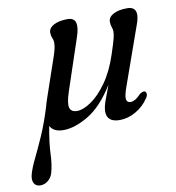

<svg xmlns="http://www.w3.org/2000/svg" viewBox="-138 -527 754 822"><g transform="rotate(-10 239.0 -116.0)"><path d="M124.5 -311Q130.5 -329.5 133.2 -342Q136 -354.5 136 -367Q136 -377 131.2 -387.5Q126.5 -398 126.5 -411Q126.5 -431 149.2 -443.2Q172 -455.5 209.5 -455.5Q265 -455.5 235 -370L161.5 -150Q145 -101 150.5 -81Q156 -61 182.5 -61Q208.5 -61 243.5 -84.8Q278.5 -108.5 312.2 -155.8Q346 -203 369 -273Q384 -318 389 -337.5Q394 -357 394 -368.5Q394 -378.5 390 -389Q386 -399.5 386 -412.5Q386 -432.5 408.5 -444.8Q431 -457 468.5 -457Q528 -457 495 -373.5L408.5 -129.5Q393.5 -88.5 396.2 -73.8Q399 -59 414.5 -59Q423.5 -59 434.2 -65Q445 -71 460.5 -87Q475 -96.5 482.5 -92.5Q487.5 -89.5 488 -81.5Q488.5 -73.5 482 -64Q460 -30.5 425.5 -10.8Q391 9 355.5 9Q299.5 9 299.5 -37.5Q299.5 -56.5 309.5 -84Q319.5 -111.5 333.5 -148.5Q279.5 -61.5 219.5 -26Q159.5 9.5 111 9.5Q67 9.5 53 -19Q39.5 53 38 99.2Q36.5 145.5 26.5 181Q20.5 201.5 5.2 213.5Q-10 225.5 -27.5 225.5Q-47 225.5 -55.2 210.8Q-63.5 196 -56.5 171Q-49 144.5 -31 107.8Q-13 71 9.8 19.5Q32.5 -32 54 -101.5Q58 -117.5 64.5 -136Z"/></g></svg>

Font: Fraunces 72pt S050
Style: Italic
Weight: 400
Italic angle: -16°
Version: Version 1.000; ttfautohint (v1.8.3)